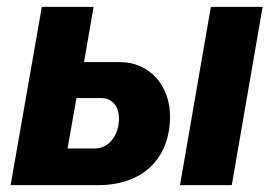

<svg xmlns="http://www.w3.org/2000/svg" viewBox="-20 -540 798 560"><path d="M11 0H265C408 0 476 -89 476 -200C476 -289 418 -359 329 -359H225L253 -520H102ZM505 0H656L746 -520H595ZM177 -107 203 -254H275C307 -254 327 -230 327 -194C327 -145 297 -107 257 -107Z"/></svg>

Font: Fixel Text 20240404
Style: Bold Italic
Weight: 700
Width: 4
Italic angle: -10°
Designer: AlfaBravo + MacPaw
Foundry: Kyrylo Tkachov, Marchela Mozhyna, Serhii Makarenko, Maria Weinstein, Zakhar Kryvoshyya
Version: Version 1.211;Glyphs 3.2 (3225)